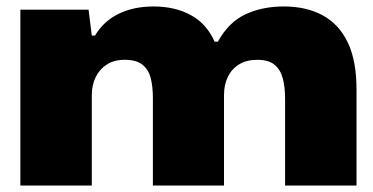

<svg xmlns="http://www.w3.org/2000/svg" viewBox="-20 -574 1154 594"><path d="M43 0V-544H254L264 -464H274Q300 -508 346.5 -531Q393 -554 455 -554Q521 -554 570 -527.5Q619 -501 644 -445H654Q687 -505 739 -529.5Q791 -554 858 -554Q928 -554 978.5 -526.5Q1029 -499 1056 -442.5Q1083 -386 1083 -297V0H862V-269Q862 -304 855 -331Q848 -358 829.5 -373.5Q811 -389 776 -389Q743 -389 720 -375Q697 -361 685 -336.5Q673 -312 673 -280V0H453V-271Q453 -305 446.5 -331.5Q440 -358 421 -373.5Q402 -389 366 -389Q333 -389 310.5 -374.5Q288 -360 276 -335.5Q264 -311 264 -280V0Z"/></svg>

Font: Mona Sans Expanded Black
Style: Regular
Weight: 900
Width: 7
Designer: Deni Anggara
Foundry: GitHub
Version: Version 2.000